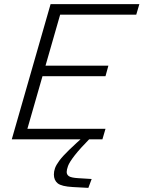

<svg xmlns="http://www.w3.org/2000/svg" viewBox="-20 -675 695 930"><path d="M225 -655H286L98 0H37ZM223 -604 238 -655H655L640 -604ZM50 0 65 -51H491L476 0ZM138 -306 152 -357H505L491 -306ZM241 170Q241 155 246.5 139.5Q252 124 267.5 103Q283 82 315 51Q347 20 399 -26L423 -12Q367 45 341.5 78Q316 111 309.5 129Q303 147 303 158Q303 171 314 178.5Q325 186 359 188L424 192L408 235L333 231Q278 228 259.5 213Q241 198 241 170Z"/></svg>

Font: Intel One Mono Light
Style: Italic
Weight: 300
Italic angle: -16°
Monospace: yes
Designer: Fred Shallcrass
Foundry: Frere-Jones Type LLC
Version: Version 1.004